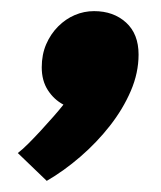

<svg xmlns="http://www.w3.org/2000/svg" viewBox="-20 -184 290 345"><path d="M12 91Q20 85 31 74Q42 63 53.5 50.5Q65 38 76 25.5Q87 13 94 4Q77 -5 66 -22Q55 -39 55 -63Q55 -86 63 -104.5Q71 -123 84.5 -136.5Q98 -150 114.5 -157Q131 -164 149 -164Q184 -164 206.5 -143.5Q229 -123 229 -86Q229 -53 215 -20.5Q201 12 177.5 42Q154 72 124.5 97.5Q95 123 64 141Z"/></svg>

Font: Overpass Heavy
Style: Italic
Weight: 900
Italic angle: -10°
Designer: Delve Withrington, Dave Bailey
Foundry: Delve Fonts
Version: Version 3.000;DELV;Overpass